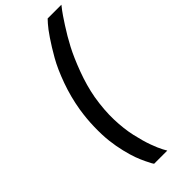

<svg xmlns="http://www.w3.org/2000/svg" viewBox="-336 -881 1154 1154"><g transform="rotate(-45 241.0 -304.0)"><path d="M115 -316Q130 -407 161.5 -494.5Q193 -582 227 -641.5Q261 -701 292.5 -747.5Q324 -794 344 -816L365 -839H482Q474 -829 460.5 -811.5Q447 -794 410 -737Q373 -680 342 -621Q311 -562 278.5 -475Q246 -388 231 -305Q215 -209 217.5 -127.5Q220 -46 235 20.5Q250 87 267 133.5Q284 180 298 206L312 231H200Q197 227 192 218.5Q187 210 173.5 182Q160 154 148.5 123Q137 92 125 42.5Q113 -7 107 -59Q101 -111 102.5 -179Q104 -247 115 -316Z"/></g></svg>

Font: Exo
Style: Demi Bold Italic
Weight: 600
Designer: Natanael Gama
Version: Version 1